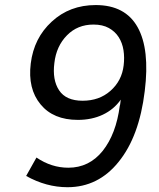

<svg xmlns="http://www.w3.org/2000/svg" viewBox="-20 -744 642 774"><path d="M313 -337.9Q379.9 -337.9 424.8 -377.4Q471.2 -418 478.5 -480.5Q482.4 -512.2 477.8 -541.7Q473.1 -571.3 458.5 -594.2Q443.8 -617.2 418.7 -631.1Q393.6 -645 356.9 -645Q292.5 -645 250 -601.6Q207 -558.1 199.2 -490.2Q190.4 -421.9 218.3 -379.9Q246.1 -337.9 313 -337.9ZM252 10.7Q166.5 10.7 85.4 -34.7L127 -108.9Q187.5 -67.9 255.4 -67.9Q339.4 -67.9 394 -135.7Q448.2 -204.1 462.9 -317.9Q463.9 -318.8 464.6 -325Q465.3 -331.1 466.8 -342.3Q439 -302.7 394.5 -281.7Q350.1 -260.7 293.9 -260.7Q194.8 -260.7 143.6 -323.2Q91.3 -386.2 104 -488.3Q116.7 -590.8 188.5 -656.7Q260.7 -723.6 365.7 -723.6Q484.9 -723.6 534.7 -634.5Q584.5 -545.4 563.5 -377Q541.5 -193.8 458 -91.3Q376 10.7 252 10.7Z"/></svg>

Font: Ride
Style: Italic
Weight: 400
Version: Version 3.000